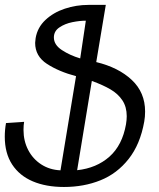

<svg xmlns="http://www.w3.org/2000/svg" viewBox="-28 -745 648 784"><path d="M564.5 -289.5Q564.5 -367.5 510.2 -418.5Q456 -469.5 365 -491.5L404 -725H333Q283 -725 236.5 -709.5Q190 -694 157.5 -663.5Q125 -633 117.5 -589.5Q115.5 -575.5 115.5 -570Q115.5 -515.5 164 -484Q212.5 -452.5 282.5 -434L219 -49.5Q174.5 -51.5 140.2 -73.8Q106 -96 87 -132.8Q68 -169.5 68 -214.5Q68 -234 70.5 -247.5L-3.5 -242.5Q-8.5 -214.5 -8.5 -187Q-8.5 -119.5 21.5 -73.5Q51.5 -27.5 105.8 -4.5Q160 18.5 233 18.5Q314.5 18.5 382.2 -8.8Q450 -36 497.2 -95.8Q544.5 -155.5 561 -248.5Q564.5 -268 564.5 -289.5ZM322.5 -660.5 299.5 -506.5Q257.5 -519 224.8 -540.5Q192 -562 192 -592Q192 -618 214.8 -633.2Q237.5 -648.5 267.5 -654.5Q297.5 -660.5 322.5 -660.5ZM489.5 -270.5Q489.5 -255.5 486.5 -237.5Q471.5 -152 418.8 -105.2Q366 -58.5 287 -50L347 -414.5Q392.5 -398 423.2 -380Q454 -362 471.8 -335.2Q489.5 -308.5 489.5 -270.5Z"/></svg>

Font: JuliaMono Light
Style: Italic
Weight: 300
Italic angle: -9°
Monospace: yes
Designer: cormullion
Foundry: corm
Version: Version 0.054; ttfautohint (v1.8.4)